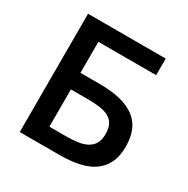

<svg xmlns="http://www.w3.org/2000/svg" viewBox="-155 -813 930 950"><g transform="rotate(30 310.0 -338.0)"><path d="M194.8 -403.8H304.2Q374 -403.8 424.6 -390.9Q475.1 -377.9 507.8 -352.5Q540.5 -327.1 556.2 -288.8Q571.8 -250.5 571.8 -200.2Q571.8 -143.6 552.7 -105.2Q533.7 -66.9 499 -43.5Q464.4 -20 415.8 -10Q367.2 0 308.1 0H81.1V-675.8H524.9V-581.1H194.8ZM291 -309.1H194.8V-96.2H286.1Q322.3 -96.2 353 -100.1Q383.8 -104 406.2 -115.5Q428.7 -127 441.4 -147.9Q454.1 -168.9 454.1 -203.1Q454.1 -237.3 442.6 -258.1Q431.2 -278.8 409.9 -290Q388.7 -301.3 358.6 -305.2Q328.6 -309.1 291 -309.1Z"/></g></svg>

Font: Lorenzo Sans Medium
Style: Regular
Weight: 500
Foundry: Intel Corporation
Version: Version 1.00; ttfautohint (v1.5)